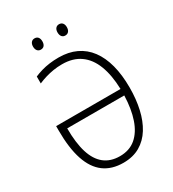

<svg xmlns="http://www.w3.org/2000/svg" viewBox="-213 -1013 1030 1140"><g transform="rotate(-30 302.0 -443.0)"><path d="M268.6 -679.7Q236.8 -679.7 208.5 -675Q180.2 -670.4 154.1 -662.6Q127.9 -654.8 103 -644V-691.4Q126.5 -701.7 152.8 -709.2Q179.2 -716.8 208.5 -720.7Q237.8 -724.6 271 -724.6Q338.4 -724.6 390.1 -700.2Q441.9 -675.8 477.1 -628.7Q512.2 -581.5 530 -513.9Q547.9 -446.3 547.9 -358.9Q547.9 -280.3 532.7 -213.1Q517.6 -146 486.6 -95.9Q455.6 -45.9 407.7 -18.1Q359.9 9.8 293.9 9.8Q214.4 9.8 161.4 -29.5Q108.4 -68.8 81.8 -148.4Q55.2 -228 55.2 -349.6V-378.9H496.6Q493.7 -475.1 467.8 -542.2Q441.9 -609.4 392.3 -644.5Q342.8 -679.7 268.6 -679.7ZM294.9 -34.7Q360.8 -34.7 404.3 -71.5Q447.8 -108.4 470.7 -175.5Q493.7 -242.7 496.6 -334.5H105.5Q105.5 -234.9 126.2 -168.2Q147 -101.6 189.2 -68.1Q231.4 -34.7 294.9 -34.7ZM172.4 -856.4Q172.4 -873.5 180.9 -884Q189.5 -894.5 204.1 -894.5Q219.7 -894.5 228 -884.3Q236.3 -874 236.3 -856.4Q236.3 -837.9 228 -827.6Q219.7 -817.4 204.1 -817.4Q189.5 -817.4 180.9 -827.9Q172.4 -838.4 172.4 -856.4ZM340.3 -856.4Q340.3 -874 348.9 -884.3Q357.4 -894.5 372.1 -894.5Q387.2 -894.5 395.8 -884.3Q404.3 -874 404.3 -856.4Q404.3 -838.4 395.8 -827.9Q387.2 -817.4 372.1 -817.4Q356.9 -817.4 348.6 -827.9Q340.3 -838.4 340.3 -856.4Z"/></g></svg>

Font: Open Sans SemiCondensed Light
Style: Regular
Weight: 300
Width: 4
Designer: Monotype Design Team
Foundry: Monotype Imaging Inc.
Version: Version 3.000